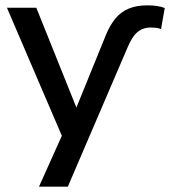

<svg xmlns="http://www.w3.org/2000/svg" viewBox="-20 -519 637 719"><path d="M377 -389Q392 -425 412 -449.5Q432 -474 461.5 -486.5Q491 -499 532 -499Q551 -499 568 -496.5Q585 -494 597 -489L583 -410Q574 -414 564 -415Q554 -416 545 -416Q526 -416 510.5 -409Q495 -402 482.5 -386Q470 -370 458 -342L234 180H126L223 -36V16L6 -490H116L277 -89H255Z"/></svg>

Font: Nunito Sans 11pt SemiBold
Style: Regular
Weight: 600
Version: Version 3.101;gftools[0.9.27]